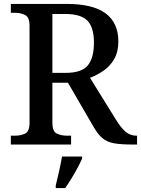

<svg xmlns="http://www.w3.org/2000/svg" viewBox="-20 -734 716 975"><path d="M35 0V-45H56Q86 -45 108 -56Q130 -67 130 -110V-603Q130 -646 108 -657.5Q86 -669 56 -669H35V-714H319Q452 -714 516.5 -666Q581 -618 581 -523Q581 -470 559.5 -433.5Q538 -397 505 -374.5Q472 -352 437 -339L569 -126Q594 -85 618 -65Q642 -45 672 -45H676V0H656Q594 0 558.5 -6.5Q523 -13 500 -32.5Q477 -52 455 -90L325 -314H246V-110Q246 -67 268 -56Q290 -45 320 -45H341V0ZM313 -364Q395 -364 426 -402Q457 -440 457 -517Q457 -596 423.5 -629.5Q390 -663 311 -663H246V-364ZM263 208Q271 176 280 136Q289 96 295 61H397V71Q388 92 373.5 119Q359 146 342.5 173Q326 200 311 221H263Z"/></svg>

Font: Noto Serif Tamil Medium
Style: Regular
Weight: 500
Designer: Indian Type Foundry, Tom Grace, and the Monotype Design Team
Foundry: Monotype Imaging Inc.
Version: Version 2.004; ttfautohint (v1.8.4.7-5d5b)